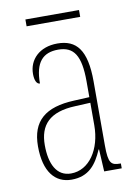

<svg xmlns="http://www.w3.org/2000/svg" viewBox="-78 -713 557 776"><g transform="rotate(-10 200.0 -325.0)"><path d="M81 -632H301V-660H81ZM153 10C224 10 256 -33 281 -91H283L288 0H360V-20H358C320 -20 309 -29 309 -103V-366C309 -495 269 -542 191 -542C117 -542 73 -496 73 -438C73 -411 81 -395 94 -395C94 -482 127 -517 190 -517C254 -517 281 -477 281 -371V-306L218 -303C99 -298 42 -250 42 -146C42 -41 86 10 153 10ZM155 -15C96 -15 70 -69 70 -146C70 -228 112 -276 219 -280L281 -283V-191C281 -92 230 -15 155 -15Z"/></g></svg>

Font: Noto Serif Bengali ExtraCondensed Thin
Style: Regular
Weight: 100
Width: 2
Designer: Juan Bruce, Universal Thirst, Indian Type Foundry and the Monotype Design Team.
Foundry: Monotype Imaging Inc.
Version: Version 2.003